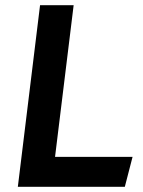

<svg xmlns="http://www.w3.org/2000/svg" viewBox="-20 -723 555 743"><path d="M193 -116 265 -703H135L49 0H463L493 -116Z"/></svg>

Font: Bluebird
Style: Obl
Weight: 400
Designer: Jasper
Foundry: Cannot Into Space Fonts
Version: Version 0.98